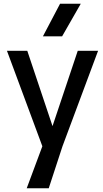

<svg xmlns="http://www.w3.org/2000/svg" viewBox="-20 -800 547 1020"><path d="M239 200H122L205 -23L17 -530H125L259 -130L393 -530H501L312 -23ZM310 -607H208L299 -780H409Z"/></svg>

Font: Tanohe Sans Medium
Style: Regular
Weight: 500
Designer: Village Type and Design LLC
Foundry: Cooper Hewitt Smithsonian Design Museum
Version: Version 1.00;September 29, 2021;FontCreator 13.0.0.2655 64-b